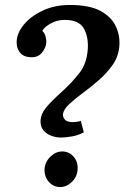

<svg xmlns="http://www.w3.org/2000/svg" viewBox="-20 -736 521 772"><path d="M224 -183Q206 -183 186.5 -190Q167 -197 154.5 -212Q142 -227 143 -252Q145 -279 165.5 -304Q186 -329 234 -372Q271 -406 300 -443.5Q329 -481 333 -539Q336 -589 316.5 -622.5Q297 -656 240 -656Q209 -656 183.5 -641.5Q158 -627 150 -612Q160 -603 163.5 -588Q167 -573 166 -563Q164 -543 148 -523.5Q132 -504 102 -506Q75 -507 60.5 -524.5Q46 -542 47 -569Q48 -603 76 -637Q104 -671 152 -693.5Q200 -716 261 -716Q340 -716 384 -692Q428 -668 445.5 -630.5Q463 -593 460 -552Q457 -510 433.5 -476Q410 -442 377 -413.5Q344 -385 311.5 -361Q279 -337 257 -316Q235 -295 233 -276Q233 -263 242 -254Q251 -245 272 -245Q279 -245 287.5 -246Q296 -247 305 -250L317 -204Q295 -192 269.5 -187.5Q244 -183 224 -183ZM222 16Q195 16 176.5 -4.5Q158 -25 159 -56Q161 -85 182.5 -106Q204 -127 230 -127Q258 -127 276 -106Q294 -85 292 -56Q291 -26 269.5 -5Q248 16 222 16Z"/></svg>

Font: Lora SemiBold
Style: Italic
Weight: 600
Italic angle: -3°
Designer: Olga Karpushina, Alexei Vanyashin (Cyrillic)
Foundry: Cyreal
Version: Version 3.011; ttfautohint (v1.8.4.7-5d5b)